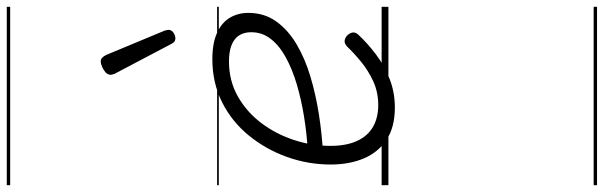

<svg xmlns="http://www.w3.org/2000/svg" viewBox="-627 -538 1780 566"><g transform="rotate(-90 263.0 -255.0)"><path d="M229 19Q171 19 134 -5.5Q97 -30 79 -72.5Q61 -115 61 -170Q61 -237 83.5 -299.5Q106 -362 147 -412Q188 -462 245 -490.5Q302 -519 372 -519Q419 -519 449.5 -505Q480 -491 494 -467Q508 -443 508 -413Q508 -366 483 -331Q458 -296 416 -271Q374 -246 320.5 -230Q267 -214 209.5 -205Q152 -196 97 -193L107 -238Q155 -241 204 -249Q253 -257 297 -270Q341 -283 376 -302Q411 -321 431 -346.5Q451 -372 451 -404Q451 -437 429 -453.5Q407 -470 365 -470Q308 -470 262 -444Q216 -418 183.5 -375Q151 -332 133.5 -279Q116 -226 116 -171Q116 -124 130.5 -92.5Q145 -61 172 -45.5Q199 -30 236 -30Q275 -30 307 -45Q339 -60 364.5 -81Q390 -102 409 -122Q418 -130 426 -129Q434 -128 441 -122Q448 -115 450 -106.5Q452 -98 444 -89Q419 -62 386 -37Q353 -12 313.5 3.5Q274 19 229 19ZM433 -628Q428 -628 424.5 -630Q421 -632 417 -639L328 -808Q327 -812 326 -815Q325 -818 326 -822Q327 -829 333.5 -834.5Q340 -840 349 -844Q358 -848 366 -848Q376 -848 384 -832L456 -659Q457 -655 457.5 -652Q458 -649 458 -646Q456 -637 448 -632.5Q440 -628 433 -628ZM0 605H526V615H0ZM0 -20H526V0H0ZM0 -505H526V-500H0ZM0 -1125H526V-1115H0Z"/></g></svg>

Font: Playwrite CU Guides
Style: Regular
Weight: 400
Designer: Veronika Burian, José Scaglione
Foundry: TypeTogether
Version: Version 1.003